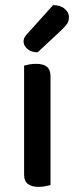

<svg xmlns="http://www.w3.org/2000/svg" viewBox="-20 -723 291 749"><path d="M74 -322H177V-1Q171 0 158.5 3Q146 6 131 6Q103 6 88.5 -5.5Q74 -17 74 -41ZM177 -272H74V-467Q81 -469 93.5 -471.5Q106 -474 120 -474Q149 -474 163 -462.5Q177 -451 177 -426ZM89 -594 187 -703Q216 -703 232.5 -688.5Q249 -674 249 -657Q249 -641 242 -630.5Q235 -620 219 -605L127 -519Q102 -519 87 -532Q72 -545 72 -561Q72 -571 76.5 -578.5Q81 -586 89 -594Z"/></svg>

Font: Baloo Bhaijaan 2 Medium
Style: Regular
Weight: 500
Designer: Sanskriti Dholi, Noopur Datye and Ek Type
Foundry: Ek Type
Version: Version 1.701